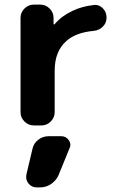

<svg xmlns="http://www.w3.org/2000/svg" viewBox="-20 -566 525 835"><path d="M247.1 26.4Q267.6 26.4 279.3 43.9Q286.1 53.7 286.1 64.5Q286.1 71.3 282.2 79.1L234.4 196.3Q223.6 219.7 202.1 234.4Q180.7 249 154.3 249H139.6Q117.2 249 103.5 231.4Q93.8 218.8 93.8 204.1Q93.8 198.2 94.7 193.4L121.1 82Q126 57.6 146 42Q166 26.4 191.4 26.4ZM69.3 -488.3Q69.3 -511.7 86.4 -528.8Q103.5 -545.9 127 -545.9H155.3Q178.7 -545.9 195.8 -528.8Q212.9 -511.7 212.9 -488.3V-462.9Q212.9 -460.9 214.8 -460Q216.8 -459 217.8 -460.9Q247.1 -496.1 294.9 -518.6Q337.9 -539.1 386.7 -543.9Q389.6 -544.9 392.6 -544.9Q412.1 -544.9 426.8 -530.3Q443.4 -513.7 443.4 -489.3Q443.4 -465.8 426.8 -449.7Q410.2 -433.6 386.7 -431.6Q310.5 -424.8 268.6 -387.7Q217.8 -342.8 217.8 -258.8V-78.1Q217.8 -54.7 200.7 -37.6Q183.6 -20.5 160.2 -20.5H127Q103.5 -20.5 86.4 -37.6Q69.3 -54.7 69.3 -78.1Z"/></svg>

Font: Gen Jyuu Gothic P Bold
Style: Bold
Weight: 700
Designer: [Source Han Sans]
Ryoko NISHIZUKA  (kana & ideographs); Paul D. Hunt (Latin, Greek & Cyrillic); Wenlong ZHANG  (bopomofo
Version: Version 1.002.20150607